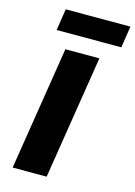

<svg xmlns="http://www.w3.org/2000/svg" viewBox="-135 -988 743 1058"><g transform="rotate(15 236.5 -459.0)"><path d="M47 0 159 -705H353L241 0ZM85 -795 104 -918H473L454 -795Z"/></g></svg>

Font: Nunito Sans 6pt Black
Style: Italic
Weight: 900
Italic angle: -9°
Version: Version 3.101;gftools[0.9.27]